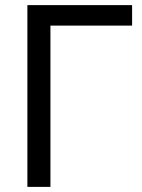

<svg xmlns="http://www.w3.org/2000/svg" viewBox="-20 -730 553 750"><path d="M496 -630H177V0H87V-710H496Z"/></svg>

Font: Raleway Medium Alt1
Style: Regular
Weight: 500
Designer: Matt McInerney, Pablo Impallari, Rodrigo Fuenzalida
Foundry: Matt McInerney, Pablo Impallari, Rodrigo Fuenzalida
Version: Version 3.000g; ttfautohint (v1.5) -l 8 -r 28 -G 28 -x 14 -D